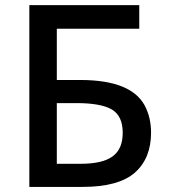

<svg xmlns="http://www.w3.org/2000/svg" viewBox="-20 -734 662 754"><path d="M304.2 0C399.4 0 467.8 -19 510.3 -56.6C552.2 -94.2 573.2 -146 573.2 -212.9C573.2 -252.9 564.9 -288.6 547.9 -320.3C513.7 -382.8 435.1 -419.9 294.9 -419.9H203.1V-621.1H526.9V-713.9H95.2V0ZM203.1 -90.8V-329.1H280.8C344.2 -329.1 390.1 -320.8 418.9 -304.2C447.8 -287.1 461.9 -256.8 461.9 -212.9C461.9 -128.9 413.1 -90.8 295.9 -90.8Z"/></svg>

Font: Noto Reveo Sans
Style: Regular
Weight: 500
Designer: Monotype Design Team
Foundry: Monotype Imaging Inc.
Version: Version 2.007